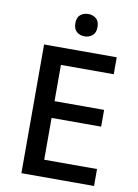

<svg xmlns="http://www.w3.org/2000/svg" viewBox="-99 -985 755 1049"><g transform="rotate(10 278.5 -460.0)"><path d="M498 0H95V-714H498V-620H205V-419H480V-326H205V-94H498ZM305 -920Q329 -920 347.5 -905.5Q366 -891 366 -858Q366 -826 347.5 -811Q329 -796 305 -796Q279 -796 261 -811Q243 -826 243 -858Q243 -891 261 -905.5Q279 -920 305 -920Z"/></g></svg>

Font: Noto Sans Kawi Medium
Style: Regular
Weight: 500
Designer: Fadhl Haqq
Version: Version 1.000